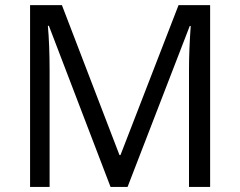

<svg xmlns="http://www.w3.org/2000/svg" viewBox="-20 -734 943 754"><path d="M414.1 0 171.9 -632.8H168Q174.8 -557.6 174.8 -454.1V0H98.1V-713.9H223.1L449.2 -125H453.1L681.2 -713.9H805.2V0H722.2V-460Q722.2 -539.1 729 -631.8H725.1L481 0Z"/></svg>

Font: f3_58770 
Style: Regular
Weight: 400
Foundry: Ascender Corporation
Version: Version 1.10